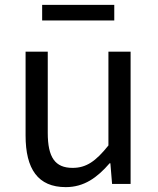

<svg xmlns="http://www.w3.org/2000/svg" viewBox="-20 -755 647 788"><path d="M250 13C325 13 379 -26 430 -85H433L440 0H516V-543H425V-158C373 -93 334 -66 278 -66C206 -66 176 -109 176 -210V-543H85V-199C85 -61 136 13 250 13ZM153 -671H449V-735H153Z"/></svg>

Font: Noto Sans CJK TC Regular
Style: Regular
Weight: 400
Designer: Ryoko NISHIZUKA (kana & ideographs); Paul D. Hunt (Latin, Greek & Cyrillic); Wenlong ZHANG (bopomofo); Sandoll Communica
Foundry: Adobe Systems Incorporated
Version: Version 1.001;PS 1.001;hotconv 1.0.78;makeotf.lib2.5.61930